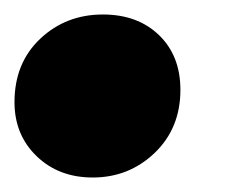

<svg xmlns="http://www.w3.org/2000/svg" viewBox="-27 -236 330 265"><path d="M-7 -95Q-7 -149 28.5 -182.5Q64 -216 115 -216Q163 -216 192.5 -187.5Q222 -159 222 -112Q222 -59 186.5 -25Q151 9 101 9Q54 9 23.5 -20.5Q-7 -50 -7 -95Z"/></svg>

Font: Montserrat Alternates ExtraBold
Style: Italic
Weight: 800
Italic angle: -11.3°
Designer: Julieta Ulanovsky
Foundry: Julieta Ulanovsky
Version: Version 7.200